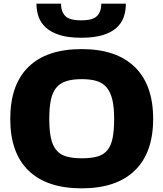

<svg xmlns="http://www.w3.org/2000/svg" viewBox="-20 -1018 892 1048"><path d="M423 -812Q353 -812 306.5 -826.5Q260 -841 231.5 -866.5Q203 -892 191 -925.5Q179 -959 179 -998H313Q313 -955 336 -931Q359 -907 423 -907Q487 -907 510 -931Q533 -955 533 -998H667Q667 -958 655 -924Q643 -890 614.5 -865Q586 -840 539.5 -826Q493 -812 423 -812ZM426 10Q236 10 136 -86.5Q36 -183 36 -369Q36 -556 135.5 -653Q235 -750 426 -750Q615 -750 715.5 -652.5Q816 -555 816 -369Q816 -184 715.5 -87Q615 10 426 10ZM426 -154Q477 -154 511 -163.5Q545 -173 565.5 -197.5Q586 -222 594.5 -263.5Q603 -305 603 -369Q603 -431 593.5 -472.5Q584 -514 563 -539.5Q542 -565 508.5 -575.5Q475 -586 426 -586Q377 -586 343 -575.5Q309 -565 288 -540.5Q267 -516 258 -474Q249 -432 249 -369Q249 -306 258 -264.5Q267 -223 287.5 -198.5Q308 -174 342 -164Q376 -154 426 -154Z"/></svg>

Font: Encode Sans Wide
Style: ExtraBold
Weight: 800
Designer: Pablo Impallari, Andres Torresi
Foundry: Pablo Impallari, Andres Torresi
Version: Version 1.000; ttfautohint (v1.00) -l 8 -r 50 -G 200 -x 14 -